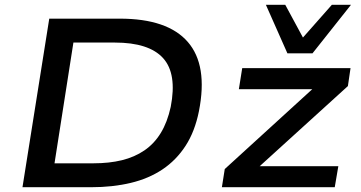

<svg xmlns="http://www.w3.org/2000/svg" viewBox="-20 -783 1510 803"><path d="M74 0 186 -705H481Q681 -705 765.5 -607.5Q850 -510 812 -318Q795 -233 756 -173Q717 -113 659.5 -74.5Q602 -36 526.5 -18Q451 0 361 0ZM208 -100H371Q437 -100 490 -113Q543 -126 584 -154Q625 -182 652.5 -227Q680 -272 694 -336Q721 -475 662 -540Q603 -605 460 -605H287ZM908 0 920 -76 1320 -441 1313 -410H979L993 -498H1446L1435 -423L1031 -56L1038 -88H1395L1380 0ZM1182 -560 1092 -763H1173L1247 -626L1368 -763H1448L1287 -560Z"/></svg>

Font: Nunito Sans 7pt SemiExpanded SemiBold
Style: Italic
Weight: 600
Width: 6
Italic angle: -9°
Designer: Vernon Adams
Foundry: Vernon Adams
Version: Version 3.101;gftools[0.9.27]